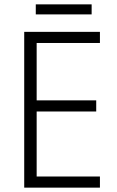

<svg xmlns="http://www.w3.org/2000/svg" viewBox="-20 -953 534 880"><path d="M438 -93H91V-807H438V-756H148V-493H421V-442H148V-144H438ZM400 -933V-887H144V-933Z"/></svg>

Font: Noto Sans Telugu UI SemiCondensed Light
Style: Regular
Weight: 300
Width: 4
Designer: Jelle Bosma - Monotype Design Team
Foundry: Monotype Imaging Inc.
Version: Version 2.005; ttfautohint (v1.8.4.7-5d5b)